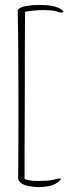

<svg xmlns="http://www.w3.org/2000/svg" viewBox="-20 -703 325 781"><path d="M138 58Q114 58 88.5 52Q63 46 55 28Q55 27 54.5 26.5Q54 26 54 25Q54 25 54 -2.5Q54 -30 54.5 -77.5Q55 -125 55 -185Q55 -245 55 -309Q55 -381 54.5 -450Q54 -519 53.5 -575Q53 -631 52 -662Q60 -674 86 -678.5Q112 -683 138 -683Q177 -683 191 -679Q204 -677 216 -672Q228 -667 237 -658Q239 -656 239 -655Q236 -652 231 -652Q224 -652 217.5 -654Q211 -656 209 -657Q197 -660 184 -661Q171 -662 157 -662Q147 -662 137.5 -661.5Q128 -661 118 -660Q111 -659 100.5 -658Q90 -657 82 -655Q82 -638 81.5 -592.5Q81 -547 81 -485Q81 -423 81 -353.5Q81 -284 80.5 -217Q80 -150 80 -95Q80 -40 80 -7.5Q80 25 80 25Q87 28 93.5 29Q100 30 107 32Q115 33 124 33Q133 33 141 33Q156 33 170.5 32Q185 31 198 28Q200 27 209 25Q218 23 224.5 23Q231 23 225 29Q217 39 205 45Q193 51 180 54Q176 55 164 56.5Q152 58 138 58Z"/></svg>

Font: Licorice
Style: Regular
Weight: 400
Designer: Robert E. Leuschke
Foundry: Robert E. Leuschke
Version: Version 1.010; ttfautohint (v1.8.3)